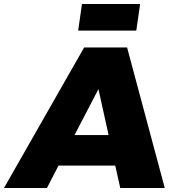

<svg xmlns="http://www.w3.org/2000/svg" viewBox="-36 -938 842 958"><path d="M-16.1 0 383.8 -701.2H598.1L786.1 0H564L539.1 -111.8H255.9L198.2 0ZM335.9 -264.2H505.9L455.1 -493.2ZM354 -785.2 373 -918H663.1L644 -785.2Z"/></svg>

Font: Trueno ExtraBold
Style: Italic
Weight: 800
Designer: Julieta Ulanovsky
Foundry: Julieta Ulanovsky
Version: Version 3.001b | FøM Fix